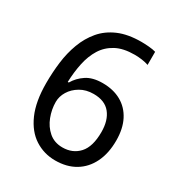

<svg xmlns="http://www.w3.org/2000/svg" viewBox="-174 -840 899 966"><g transform="rotate(30 275.5 -357.0)"><path d="M288 10Q223 10 170 -24Q117 -58 86 -128Q55 -198 55 -305Q55 -367 62.5 -427Q70 -487 90 -540.5Q110 -594 145 -635.5Q180 -677 234.5 -700.5Q289 -724 367 -724Q386 -724 410.5 -722Q435 -720 451 -715V-639Q434 -645 412.5 -648Q391 -651 370 -651Q304 -651 261.5 -628Q219 -605 194.5 -565.5Q170 -526 159 -474Q148 -422 146 -364H152Q172 -399 208 -423Q244 -447 302 -447Q364 -447 409.5 -421.5Q455 -396 480 -347.5Q505 -299 505 -230Q505 -156 478.5 -102Q452 -48 403.5 -19Q355 10 288 10ZM287 -65Q346 -65 382.5 -105Q419 -145 419 -230Q419 -298 387 -337.5Q355 -377 290 -377Q246 -377 213 -357.5Q180 -338 162 -308.5Q144 -279 144 -247Q144 -204 160 -162Q176 -120 208 -92.5Q240 -65 287 -65Z"/></g></svg>

Font: gurmukhi15
Style: Book
Weight: 400
Designer: Jelle Bosma - Monotype Design Team
Foundry: Monotype Imaging Inc.
Version: Version 2.003